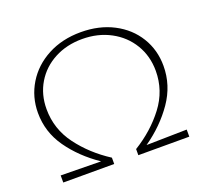

<svg xmlns="http://www.w3.org/2000/svg" viewBox="-116 -803 1011 942"><g transform="rotate(-20 390.0 -332.0)"><path d="M508 -33 719 -37V0H453V-32Q549 -91 612 -174Q675 -257 675 -360Q675 -437 638 -498.5Q601 -560 535.5 -595Q470 -630 388 -630Q307 -630 243 -596Q179 -562 143 -502Q107 -442 107 -366Q107 -262 169.5 -178Q232 -94 327 -33V0H61V-37L271 -34Q177 -98 119 -180.5Q61 -263 61 -363Q61 -446 103 -515Q145 -584 220.5 -624Q296 -664 393 -664Q489 -664 563 -625.5Q637 -587 678 -520Q719 -453 719 -370Q719 -269 660 -183.5Q601 -98 508 -33Z"/></g></svg>

Font: Ysabeau Infant Light
Style: Regular
Weight: 300
Designer: Christian Thalmann (Catharsis Fonts)
Version: Version 0.003